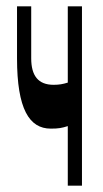

<svg xmlns="http://www.w3.org/2000/svg" viewBox="-20 -589 326 609"><path d="M195 -189V0H240V-569H195V-327C179 -322 167 -320 150 -320C101 -320 79 -349 79 -404V-569H34V-404C34 -243 73 -181 141 -181C166 -181 176 -183 195 -189Z"/></svg>

Font: 寒蝉无机体 CompactMedium
Style: Regular
Weight: 500
Width: 3
Designer: ChillTanhei {Warren2060}; 
Source Han Sans {Ryoko NISHIZUKA 西塚涼子 (kana, bopomofo & ideographs); Paul D. Hunt (Latin, Gre
Foundry: ChillType&Adobe
Version: Version 1.000;Glyphs 3.1.1 (3135)